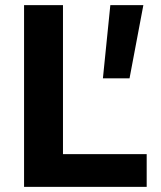

<svg xmlns="http://www.w3.org/2000/svg" viewBox="-20 -730 629 750"><path d="M74 0V-710H226V-128H553V0ZM382 -424 411 -710H540L486 -424Z"/></svg>

Font: Geist
Style: Bold
Weight: 400
Designer: Basement.studio, Andrés Briganti, Mateo Zaragoza
Foundry: Basement.studio, Vercel, Andrés Briganti, Guido Ferreyra, Mateo Zaragoza
Version: Version 1.401